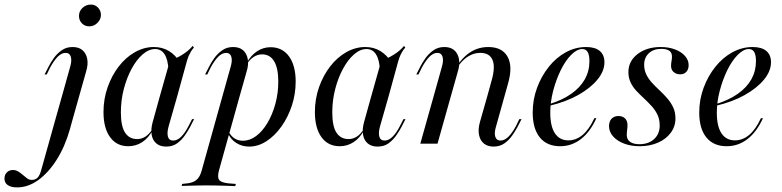

<svg xmlns="http://www.w3.org/2000/svg" viewBox="-177 -633 3445 846"><path d="M95.2 -206.5 131.5 -336.3Q140.3 -365.3 135.1 -382.7Q129.8 -400 112.1 -400Q94.4 -400 77.4 -383.1Q60.5 -366.1 43.5 -334.7L29 -304.8H19.4L37.1 -339.5Q46 -357.3 60.1 -377Q74.2 -396.8 94.8 -411.3Q115.3 -425.8 142.7 -425.8Q170.2 -425.8 186.3 -412.1Q202.4 -398.4 207.3 -373.8Q212.1 -349.2 202.4 -317.7L171 -206.5ZM141.9 -103.2 130.6 -62.1Q108.9 13.7 72.6 71Q36.3 128.2 -8.5 160.5Q-53.2 192.7 -101.6 192.7Q-128.2 192.7 -142.7 182.7Q-157.3 172.6 -157.3 154Q-157.3 137.1 -146.8 126.6Q-136.3 116.1 -120.2 116.1Q-107.3 116.1 -96.8 122.6Q-86.3 129 -76.6 137.5Q-66.9 146 -57.7 152.8Q-48.4 159.7 -37.1 159.7Q-21.8 159.7 -12.1 150.4Q-2.4 141.1 4 118.5L66.1 -103.2L95.2 -206.5H171ZM216.1 -516.9Q196.8 -516.9 183.9 -530.2Q171 -543.5 171 -562.9Q171 -583.9 186.7 -598.4Q202.4 -612.9 223.4 -612.9Q241.9 -612.9 254.8 -599.6Q267.7 -586.3 267.7 -566.9Q267.7 -547.6 252.4 -532.3Q237.1 -516.9 216.1 -516.9Z M387.9 11.3Q337.1 11.3 308.1 -28.6Q279 -68.5 279 -139.5Q279 -196.8 297.2 -248.4Q315.3 -300 346 -339.9Q376.6 -379.8 416.9 -402.8Q457.3 -425.8 500.8 -425.8Q537.9 -425.8 566.9 -408.5Q596 -391.1 616.9 -357.3L565.3 -326.6Q562.9 -371 548 -394Q533.1 -416.9 506.5 -416.9Q478.2 -416.9 451.2 -393.1Q424.2 -369.4 402.8 -329.8Q381.5 -290.3 368.5 -240.7Q355.6 -191.1 355.6 -137.9Q355.6 -76.6 374.2 -48.4Q392.7 -20.2 427.4 -20.2Q446.8 -20.2 463.7 -31Q480.6 -41.9 494.4 -63.7V-57.3Q476.6 -24.2 449.2 -6.5Q421.8 11.3 387.9 11.3ZM526.6 -206.5 571.8 -366.1Q599.2 -375 627 -392.3Q654.8 -409.7 671.8 -430.6L677.4 -423.4Q669.4 -414.5 664.1 -405.6Q658.9 -396.8 654.4 -386.7Q650 -376.6 646 -362.1L603.2 -206.5ZM566.1 -76.6Q558.1 -48.4 562.9 -31Q567.7 -13.7 586.3 -13.7Q604 -13.7 621 -30.2Q637.9 -46.8 654 -78.2L669.4 -108.1H678.2L660.5 -73.4Q651.6 -56.5 637.5 -36.3Q623.4 -16.1 603.6 -1.6Q583.9 12.9 554.8 12.9Q528.2 12.9 511.7 -1.2Q495.2 -15.3 491.1 -39.9Q487.1 -64.5 496 -96L526.6 -206.5H603.2Z M1015.3 -425Q1066.9 -425 1096.4 -384.7Q1125.8 -344.4 1125.8 -273.4Q1125.8 -218.5 1108.9 -167.3Q1091.9 -116.1 1062.9 -75.4Q1033.9 -34.7 997.2 -10.9Q960.5 12.9 921 12.9Q888.7 12.9 863.3 -3.6Q837.9 -20.2 827.4 -46.8L829.8 -54Q840.3 -33.9 856 -23.4Q871.8 -12.9 893.5 -12.9Q924.2 -12.9 952 -33.9Q979.8 -54.8 1001.6 -91.5Q1023.4 -128.2 1036.3 -175.4Q1049.2 -222.6 1049.2 -273.4Q1049.2 -332.3 1031 -362.9Q1012.9 -393.5 977.4 -393.5Q958.1 -393.5 940.3 -381.9Q922.6 -370.2 910.5 -350L909.7 -355.6Q929 -389.5 956 -407.3Q983.1 -425 1015.3 -425ZM802.4 -206.5 838.7 -336.3Q847.6 -365.3 842.3 -382.7Q837.1 -400 819.4 -400Q801.6 -400 784.7 -383.1Q767.7 -366.1 750.8 -334.7L736.3 -304.8H726.6L744.4 -339.5Q753.2 -357.3 767.3 -377Q781.5 -396.8 802 -411.3Q822.6 -425.8 850 -425.8Q877.4 -425.8 893.5 -412.1Q909.7 -398.4 914.5 -373.8Q919.4 -349.2 909.7 -317.7L878.2 -206.5ZM733.1 183.9Q714.5 183.9 697.2 184.3Q679.8 184.7 662.1 185.1Q644.4 185.5 623.4 186.3L625.8 177.4L639.5 175.8Q661.3 174.2 675 168.1Q688.7 162.1 697.6 150Q706.5 137.9 712.1 116.9L802.4 -206.5H878.2L787.9 117.7Q779.8 147.6 788.7 159.7Q797.6 171.8 830.6 175L862.1 177.4L859.7 187.1Q839.5 186.3 817.7 185.5Q796 184.7 773.8 184.3Q751.6 183.9 727.4 183.9H731.5Z M1319.4 11.3Q1268.5 11.3 1239.5 -28.6Q1210.5 -68.5 1210.5 -139.5Q1210.5 -196.8 1228.6 -248.4Q1246.8 -300 1277.4 -339.9Q1308.1 -379.8 1348.4 -402.8Q1388.7 -425.8 1432.3 -425.8Q1469.4 -425.8 1498.4 -408.5Q1527.4 -391.1 1548.4 -357.3L1496.8 -326.6Q1494.4 -371 1479.4 -394Q1464.5 -416.9 1437.9 -416.9Q1409.7 -416.9 1382.7 -393.1Q1355.6 -369.4 1334.3 -329.8Q1312.9 -290.3 1300 -240.7Q1287.1 -191.1 1287.1 -137.9Q1287.1 -76.6 1305.6 -48.4Q1324.2 -20.2 1358.9 -20.2Q1378.2 -20.2 1395.2 -31Q1412.1 -41.9 1425.8 -63.7V-57.3Q1408.1 -24.2 1380.6 -6.5Q1353.2 11.3 1319.4 11.3ZM1458.1 -206.5 1503.2 -366.1Q1530.6 -375 1558.5 -392.3Q1586.3 -409.7 1603.2 -430.6L1608.9 -423.4Q1600.8 -414.5 1595.6 -405.6Q1590.3 -396.8 1585.9 -386.7Q1581.5 -376.6 1577.4 -362.1L1534.7 -206.5ZM1497.6 -76.6Q1489.5 -48.4 1494.4 -31Q1499.2 -13.7 1517.7 -13.7Q1535.5 -13.7 1552.4 -30.2Q1569.4 -46.8 1585.5 -78.2L1600.8 -108.1H1609.7L1591.9 -73.4Q1583.1 -56.5 1569 -36.3Q1554.8 -16.1 1535.1 -1.6Q1515.3 12.9 1486.3 12.9Q1459.7 12.9 1443.1 -1.2Q1426.6 -15.3 1422.6 -39.9Q1418.5 -64.5 1427.4 -96L1458.1 -206.5H1534.7Z M1969.4 -206.5 1988.7 -276.6Q2006.5 -337.9 1993.1 -369Q1979.8 -400 1939.5 -400Q1901.6 -400 1869.4 -372.2Q1837.1 -344.4 1807.3 -281.5V-287.9Q1839.5 -358.9 1880.6 -392.3Q1921.8 -425.8 1974.2 -425.8Q2035.5 -425.8 2059.3 -383.5Q2083.1 -341.1 2062.1 -266.9L2045.2 -206.5ZM1733.1 -206.5 1769.4 -336.3Q1778.2 -365.3 1773 -382.7Q1767.7 -400 1750 -400Q1732.3 -400 1715.3 -383.1Q1698.4 -366.1 1681.5 -334.7L1666.9 -304.8H1657.3L1675 -339.5Q1683.9 -357.3 1698 -377Q1712.1 -396.8 1732.7 -411.3Q1753.2 -425.8 1780.6 -425.8Q1808.1 -425.8 1824.2 -412.1Q1840.3 -398.4 1845.2 -373.8Q1850 -349.2 1840.3 -317.7L1808.9 -206.5ZM1675 0 1733.1 -206.5H1808.9L1750.8 0ZM2008.9 -76.6Q2000 -48.4 2005.2 -31Q2010.5 -13.7 2028.2 -13.7Q2046 -13.7 2062.9 -30.2Q2079.8 -46.8 2096.8 -78.2L2111.3 -108.1H2121L2103.2 -73.4Q2094.4 -56.5 2080.2 -36.3Q2066.1 -16.1 2046 -1.6Q2025.8 12.9 1997.6 12.9Q1971 12.9 1954.4 -1.2Q1937.9 -15.3 1933.5 -39.9Q1929 -64.5 1937.9 -96L1969.4 -206.5H2045.2Z M2291.1 11.3Q2233.1 11.3 2201.6 -27.4Q2170.2 -66.1 2170.2 -137.1Q2170.2 -194.4 2189.5 -246.4Q2208.9 -298.4 2241.5 -339.1Q2274.2 -379.8 2316.5 -402.8Q2358.9 -425.8 2405.6 -425.8Q2445.2 -425.8 2465.7 -408.5Q2486.3 -391.1 2486.3 -358.9Q2486.3 -319.4 2455.2 -281.9Q2424.2 -244.4 2370.2 -214.1Q2316.1 -183.9 2243.5 -166.9V-174.2Q2300.8 -191.9 2340.3 -219.8Q2379.8 -247.6 2400 -283.9Q2420.2 -320.2 2420.2 -363.7Q2420.2 -390.3 2412.5 -403.6Q2404.8 -416.9 2388.7 -416.9Q2365.3 -416.9 2339.9 -391.5Q2314.5 -366.1 2294 -324.2Q2273.4 -282.3 2260.5 -233.1Q2247.6 -183.9 2247.6 -136.3Q2247.6 -76.6 2268.1 -45.6Q2288.7 -14.5 2327.4 -14.5Q2361.3 -14.5 2389.9 -38.3Q2418.5 -62.1 2441.9 -112.1H2450.8Q2423.4 -51.6 2382.7 -20.2Q2341.9 11.3 2291.1 11.3Z M2641.1 11.3Q2603.2 11.3 2572.6 -0.4Q2541.9 -12.1 2524.2 -32.3Q2506.5 -52.4 2506.5 -77.4Q2506.5 -97.6 2517.7 -109.7Q2529 -121.8 2547.6 -121.8Q2566.1 -121.8 2577 -111.3Q2587.9 -100.8 2587.9 -81.5Q2587.9 -71.8 2586.3 -59.7Q2584.7 -47.6 2584.7 -37.9Q2584.7 -18.5 2599.2 -8.1Q2613.7 2.4 2640.3 2.4Q2680.6 2.4 2705.2 -20.2Q2729.8 -42.7 2729.8 -79.8Q2729.8 -106.5 2720.2 -127Q2710.5 -147.6 2694.4 -165.3Q2678.2 -183.1 2660.9 -199.2Q2643.5 -215.3 2627.4 -232.3Q2611.3 -249.2 2601.6 -269.8Q2591.9 -290.3 2591.9 -315.3Q2591.9 -363.7 2632.3 -394.8Q2672.6 -425.8 2733.9 -425.8Q2769.4 -425.8 2797.2 -415.3Q2825 -404.8 2841.1 -386.7Q2857.3 -368.5 2857.3 -346Q2857.3 -328.2 2847.6 -316.9Q2837.9 -305.6 2820.2 -305.6Q2802.4 -305.6 2791.1 -315.7Q2779.8 -325.8 2779.8 -342.7Q2779.8 -352.4 2781.9 -363.7Q2783.9 -375 2783.9 -383.9Q2783.9 -400.8 2772.2 -409.3Q2760.5 -417.7 2737.1 -417.7Q2702.4 -417.7 2681.9 -398.4Q2661.3 -379 2661.3 -347.6Q2661.3 -324.2 2671 -304.4Q2680.6 -284.7 2696.4 -267.7Q2712.1 -250.8 2729.8 -234.3Q2747.6 -217.7 2763.3 -199.6Q2779 -181.5 2789.1 -160.1Q2799.2 -138.7 2799.2 -111.3Q2799.2 -75.8 2778.6 -48Q2758.1 -20.2 2722.2 -4.4Q2686.3 11.3 2641.1 11.3Z M3025 11.3Q2966.9 11.3 2935.5 -27.4Q2904 -66.1 2904 -137.1Q2904 -194.4 2923.4 -246.4Q2942.7 -298.4 2975.4 -339.1Q3008.1 -379.8 3050.4 -402.8Q3092.7 -425.8 3139.5 -425.8Q3179 -425.8 3199.6 -408.5Q3220.2 -391.1 3220.2 -358.9Q3220.2 -319.4 3189.1 -281.9Q3158.1 -244.4 3104 -214.1Q3050 -183.9 2977.4 -166.9V-174.2Q3034.7 -191.9 3074.2 -219.8Q3113.7 -247.6 3133.9 -283.9Q3154 -320.2 3154 -363.7Q3154 -390.3 3146.4 -403.6Q3138.7 -416.9 3122.6 -416.9Q3099.2 -416.9 3073.8 -391.5Q3048.4 -366.1 3027.8 -324.2Q3007.3 -282.3 2994.4 -233.1Q2981.5 -183.9 2981.5 -136.3Q2981.5 -76.6 3002 -45.6Q3022.6 -14.5 3061.3 -14.5Q3095.2 -14.5 3123.8 -38.3Q3152.4 -62.1 3175.8 -112.1H3184.7Q3157.3 -51.6 3116.5 -20.2Q3075.8 11.3 3025 11.3Z"/></svg>

Font: Playfair 144pt SemiCondensed
Style: Italic
Weight: 400
Width: 4
Italic angle: -15.6°
Designer: Claus Eggers Sørensen
Foundry: Claus Eggers Sørensen
Version: Version 2.203